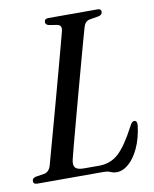

<svg xmlns="http://www.w3.org/2000/svg" viewBox="-85 -762 668 834"><g transform="rotate(-10 249.0 -344.5)"><path d="M304.5 0H13.5Q-3.5 0 -3.5 -14Q-3.5 -26.5 11.5 -30.5L49.5 -36.5Q72.5 -40.5 80.5 -69Q87 -92.5 99.2 -137Q111.5 -181.5 127 -238Q142.5 -294.5 159 -354.8Q175.5 -415 190.5 -471Q205.5 -527 217.2 -570.2Q229 -613.5 234.5 -635.5Q239.5 -658.5 220.5 -663.5L181 -670Q168 -674.5 168 -684.5Q168 -700 186 -700H403.5Q418.5 -700 418.5 -687Q418.5 -674.5 404 -670L360.5 -662.5Q340 -658 333.5 -632Q326.5 -608 314.2 -563.5Q302 -519 286.8 -463.2Q271.5 -407.5 255.5 -348.2Q239.5 -289 224.8 -234.2Q210 -179.5 199 -137.8Q188 -96 183 -75.5Q177.5 -51 187.2 -40.5Q197 -30 225 -30H292Q342 -30 377.5 -62.2Q413 -94.5 455 -175Q464.5 -195 475 -195Q489 -195 487 -173Q480 -117 461 -75.8Q442 -34.5 416 -11.8Q390 11 362.5 11Q347.5 11 336 5.5Q324.5 0 304.5 0Z"/></g></svg>

Font: Fraunces 144pt S050
Style: Italic
Weight: 400
Italic angle: -16°
Version: Version 1.000; ttfautohint (v1.8.3)